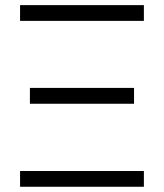

<svg xmlns="http://www.w3.org/2000/svg" viewBox="-20 -713 626 733"><path d="M56.6 0H529.3V-60.1H56.6ZM56.6 -633.3H529.3V-693.4H56.6ZM94.2 -316.9H491.7V-377.4H94.2Z"/></svg>

Font: Cascadia Mono NF Light
Style: Regular
Weight: 300
Monospace: yes
Designer: Aaron Bell
Foundry: Saja Typeworks
Version: Version 2404.023